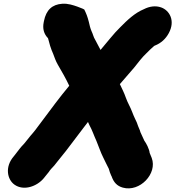

<svg xmlns="http://www.w3.org/2000/svg" viewBox="-20 -793 959 1050"><path d="M637.6 -644C602.2 -610.1 564.9 -560.5 529.8 -520L518.2 -542C511.8 -553.3 506 -564.3 500.8 -575C491.2 -589.6 488.4 -607.2 480.4 -623C474.8 -635 468.3 -660.2 465.6 -674C458.2 -702.8 452.4 -717.5 440.9 -741L430.9 -746C423.6 -749.3 414.2 -753 402.6 -757C380.9 -764.5 352 -774.6 320.7 -772.5C265.1 -768.8 232.4 -738.3 220.4 -678L219 -671C212 -636.3 219.9 -607.3 242.6 -584L254.2 -542C259.5 -525.3 265 -511 270.6 -499C278.1 -478.8 284.5 -459.8 295.8 -440C317.3 -403.4 340.5 -362.9 358.7 -324C305.2 -260 257.8 -195 207.6 -128C189.7 -105.6 178.1 -86.7 160.2 -66C140.1 -43.8 130.9 -29.1 112.6 -8C93.7 10.9 78.5 32.1 62.4 53L54.4 63C5.7 119.9 19.5 188.3 58.8 216.5C109.4 252.9 182.8 226.5 219.9 181L227.9 171C234.9 162.3 241.1 154.7 246.5 148C249.5 142.9 255.6 135 261.2 129C272 118.3 282 106.7 291.2 94C310.7 68.2 335.7 40.3 355.4 13C387.1 -28.1 411.1 -59.6 439.6 -98L461.2 -126C464 -120 466.5 -114.3 468.8 -109C483.2 -84.1 495.2 -48.1 507.4 -22C519.8 7.1 530.2 40.5 544.4 68C555.2 88.9 564 109.9 575 130C578.3 144.4 583 154.8 588.5 168C590.1 170 591 172 591.3 174C602.3 203.7 619.4 224 651.5 233C744.7 259.3 841.8 156.2 809.8 71C806.2 61.3 802.7 52.9 798.4 43C797 23.9 779.8 -10.3 769.6 -23C762.7 -39.1 754.8 -54 748 -70L745 -80C739.1 -92.5 732.3 -110.9 727.8 -124L717.9 -145C712.3 -155.2 707.5 -169.7 702.3 -182C692.6 -208.2 677.8 -231.2 668.5 -258C658.8 -286.1 647.1 -308 635.5 -333C661.4 -364.4 686.1 -389.8 713.4 -423C734.2 -449.2 758.3 -481.1 780 -501C793.8 -514.8 809 -530.1 823.2 -542L827.6 -544C860.9 -557.1 886.1 -580.3 903.2 -612C940.2 -680.4 906.4 -736.6 861.2 -752.5C830.8 -763.2 797.4 -758.4 767.3 -743C717.2 -722.5 675.8 -682.8 637.6 -644Z"/></svg>

Font: Smoothie
Style: BlkIt
Weight: 900
Foundry: Cannot Into Space Fonts
Version: Version 0.8